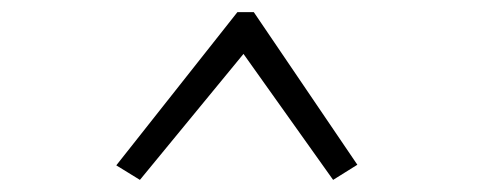

<svg xmlns="http://www.w3.org/2000/svg" viewBox="-20 -643 790 317"><path d="M211 -346 172 -370 372 -623H399L570 -371L530 -346L382 -554Z"/></svg>

Font: Inconsolata ExtraExpanded Light
Style: Regular
Weight: 300
Width: 8
Monospace: yes
Designer: Raph Levien, Cyreal, Brenton Simpson
Foundry: Raph Levien, Cyreal, Google
Version: Version 3.001; ttfautohint (v1.8.2.53-6de2)